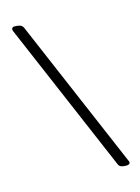

<svg xmlns="http://www.w3.org/2000/svg" viewBox="-112 -729 623 854"><g transform="rotate(-15 199.5 -301.5)"><path d="M326 47 29 -648Q28 -650 28 -654Q28 -665 42 -665Q57 -665 66.5 -661.5Q76 -658 81 -648L378 47L379 51Q379 56 374.5 59Q370 62 362 62Q348 62 339 59Q330 56 326 47Z"/></g></svg>

Font: EB Garamond
Style: Regular
Weight: 400
Designer: Georg Duffner and Octavio Pardo
Foundry: Georg Duffner
Version: Version 1.000; ttfautohint (v1.6)